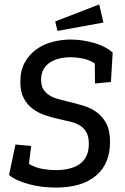

<svg xmlns="http://www.w3.org/2000/svg" viewBox="-20 -839 567 869"><path d="M478 -197Q478 -97 414 -43.5Q350 10 232 10Q200 10 169 6Q138 2 110.5 -5.5Q83 -13 59.5 -23.5Q36 -34 21 -47L50 -185L121 -178L111 -97Q140 -80 172.5 -74.5Q205 -69 230 -69Q264 -69 292 -75.5Q320 -82 340 -96Q360 -110 371 -132.5Q382 -155 382 -188Q382 -220 371.5 -239.5Q361 -259 342.5 -270.5Q324 -282 299.5 -288Q275 -294 247 -300Q215 -307 184 -317.5Q153 -328 128 -346.5Q103 -365 87.5 -394.5Q72 -424 72 -469Q72 -520 92 -556Q112 -592 144.5 -615.5Q177 -639 218 -649.5Q259 -660 301 -660Q329 -660 357 -655.5Q385 -651 410 -643.5Q435 -636 455.5 -625Q476 -614 490 -601L482 -468L410 -461L409 -552Q382 -569 353.5 -574.5Q325 -580 301 -580Q240 -580 203 -554Q166 -528 166 -478Q166 -452 175.5 -436Q185 -420 201.5 -409Q218 -398 240.5 -391.5Q263 -385 288 -379Q324 -371 358 -360.5Q392 -350 418.5 -330.5Q445 -311 461.5 -279.5Q478 -248 478 -197ZM240 -699 230 -742 429 -819 448 -737Z"/></svg>

Font: Zilla Slab Medium
Style: Regular
Weight: 500
Designer: Typotheque.com
Foundry: Typotheque type foundry
Version: Version 1.1; 2017